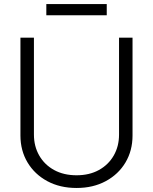

<svg xmlns="http://www.w3.org/2000/svg" viewBox="-20 -913 753 945"><path d="M565.9 -727.5H632.3V-246.1Q632.3 -171.9 597.7 -113.5Q563 -55.2 500.7 -21.5Q438.5 12.2 356.9 12.2Q274.9 12.2 212.6 -21.5Q150.4 -55.2 115.5 -113.5Q80.6 -171.9 80.6 -246.1V-727.5H147V-250.5Q147 -192.9 173.1 -147.5Q199.2 -102.1 246.3 -76.2Q293.5 -50.3 356.9 -50.3Q419.9 -50.3 466.8 -76.2Q513.7 -102.1 539.8 -147.5Q565.9 -192.9 565.9 -250.5ZM505.4 -893.1V-837.9H208V-893.1Z"/></svg>

Font: Inter Tight Light
Style: Regular
Weight: 300
Designer: Rasmus Andersson
Foundry: rsms
Version: Version 3.004